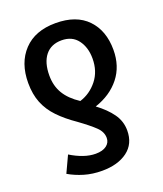

<svg xmlns="http://www.w3.org/2000/svg" viewBox="-142 -645 814 959"><g transform="rotate(-20 265.0 -165.5)"><path d="M267 -552Q377 -552 435.5 -491Q494 -430 494 -328Q494 -241 446 -180.5Q398 -120 314 -92Q364 -55 392.5 -15Q421 25 421 74Q421 145 370 183Q319 221 235 221Q184 221 140.5 208Q97 195 61 174L102 86Q136 107 169.5 118.5Q203 130 234 130Q271 130 291.5 114.5Q312 99 312 74Q312 42 284.5 15.5Q257 -11 202 -51Q148 -88 111 -126.5Q74 -165 55.5 -211Q37 -257 37 -317Q37 -424 97.5 -488Q158 -552 267 -552ZM266 -461Q210 -461 179.5 -423Q149 -385 149 -316Q149 -261 174 -219.5Q199 -178 251 -144Q306 -161 343.5 -208Q381 -255 381 -323Q381 -382 351.5 -421.5Q322 -461 266 -461Z"/></g></svg>

Font: Noto Sans Mono Condensed SemiBold
Style: Regular
Weight: 600
Width: 3
Designer: Monotype Design Team
Foundry: Monotype Imaging Inc.
Version: Version 2.014